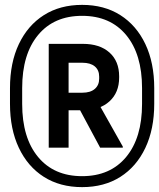

<svg xmlns="http://www.w3.org/2000/svg" viewBox="-20 -753 653 788"><path d="M21 -327V-391Q21 -495.5 57.5 -572.2Q94 -649 160.2 -691Q226.5 -733 317 -733Q407.5 -733 473.8 -691Q540 -649 576.5 -572.2Q613 -495.5 613 -391V-327Q613 -223 576.5 -146Q540 -69 473.8 -27Q407.5 15 317 15Q226.5 15 160.2 -27Q94 -69 57.5 -146Q21 -223 21 -327ZM391 -147 291 -333.5H381.5L484 -151.5V-147ZM563 -326.5V-391.5Q563 -530.5 497.8 -609.2Q432.5 -688 317 -688Q201.5 -688 136.2 -609.2Q71 -530.5 71 -391.5V-326.5Q71 -187.5 136.2 -108.8Q201.5 -30 317 -30Q432.5 -30 497.8 -108.8Q563 -187.5 563 -326.5ZM180 -147V-573H320Q389.5 -573 429.2 -537.5Q469 -502 469 -439.5V-435Q469 -373 429 -336.8Q389 -300.5 319.5 -300.5H230V-372.5H318Q351 -372.5 369 -388Q387 -403.5 387 -430V-438.5Q387 -465.5 369 -480.5Q351 -495.5 318 -495.5H261.5V-147Z"/></svg>

Font: Google Sans Code
Style: Italic
Weight: 400
Italic angle: -10°
Monospace: yes
Designer: Google Sans Code Authors
Foundry: Google LLC
Version: Version 6.000